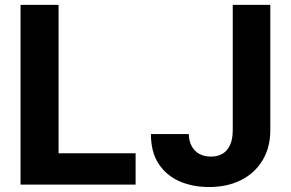

<svg xmlns="http://www.w3.org/2000/svg" viewBox="-20 -747 1177 777"><path d="M63.2 0V-727.3H217V-126.8H528.8V0ZM921.9 -727.3H1073.9V-220.2Q1073.9 -149.9 1042.4 -98Q1011 -46.2 955.3 -18.1Q899.5 9.9 825.6 9.9Q759.9 9.9 706.5 -13.3Q653.1 -36.6 621.8 -84.3Q590.6 -132.1 590.9 -204.5H744Q744.7 -175.8 755.9 -155.4Q767 -134.9 786.8 -124.1Q806.5 -113.3 833.5 -113.3Q861.9 -113.3 881.6 -125.5Q901.3 -137.8 911.6 -161.6Q921.9 -185.4 921.9 -220.2Z"/></svg>

Font: InterMG
Style: Bold
Weight: 700
Designer: Rasmus Andersson
Foundry: rsms
Version: Version 3.019;December 26, 2023;FontCreator 15.0.0.2955 64-b